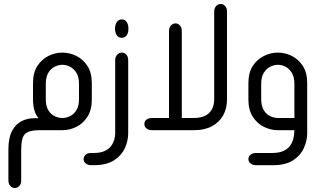

<svg xmlns="http://www.w3.org/2000/svg" viewBox="-20 -651 1612 960"><path d="M292 0H175Q126 0 106 18Q86 36 86 98V251Q86 268 77 278.5Q68 289 54 289Q41 289 31.5 278.5Q22 268 22 251V97Q22 38 40 4Q58 -30 87.5 -45Q117 -60 151 -60H173Q158 -77 151.5 -101Q145 -125 145 -153V-235Q145 -288 167 -321.5Q189 -355 222.5 -371.5Q256 -388 292 -388Q328 -388 361.5 -371.5Q395 -355 417 -321.5Q439 -288 439 -235V-153Q439 -101 417 -67Q395 -33 361.5 -16.5Q328 0 292 0ZM292 -61Q311 -61 330 -70Q349 -79 362 -100Q375 -121 375 -156V-231Q375 -266 362 -287Q349 -308 330 -317.5Q311 -327 292 -327Q273 -327 253.5 -317.5Q234 -308 221.5 -287Q209 -266 209 -231V-156Q209 -121 221.5 -100Q234 -79 253.5 -70Q273 -61 292 -61Z M589 -462Q573 -462 564.5 -474Q556 -486 555 -505V-510Q556 -529 564.5 -541.5Q573 -554 589 -554Q604 -554 613 -541.5Q622 -529 622 -510V-505Q622 -486 613 -474Q604 -462 589 -462ZM453 175H436Q420 175 409 166.5Q398 158 398 145Q398 132 408 123Q418 114 434 114H448Q483 114 504.5 103.5Q526 93 537 77Q548 61 552 44.5Q556 28 556 16V-350Q556 -367 566 -377.5Q576 -388 589 -388Q603 -388 612 -377.5Q621 -367 621 -350V16Q621 53 604.5 89.5Q588 126 551 150Q514 174 453 175Z M825 -61V-496Q825 -513 834.5 -523.5Q844 -534 857 -534Q871 -534 880 -523.5Q889 -513 889 -496V-61H947Q1000 -61 1025.5 -86Q1051 -111 1051 -157V-593Q1051 -610 1060.5 -620.5Q1070 -631 1084 -631Q1097 -631 1106 -620.5Q1115 -610 1115 -593V-154Q1115 -109 1096 -74.5Q1077 -40 1040 -20Q1003 0 950 0H740Q723 0 712.5 -8.5Q702 -17 702 -31Q702 -45 712.5 -53Q723 -61 740 -61Z M1452 0H1369Q1334 0 1300 -16.5Q1266 -33 1244 -67Q1222 -101 1222 -153V-235Q1222 -288 1244 -321.5Q1266 -355 1300 -371.5Q1334 -388 1369 -388Q1405 -388 1438.5 -371.5Q1472 -355 1494 -321.5Q1516 -288 1516 -235V16Q1516 53 1499 90Q1482 127 1444.5 151Q1407 175 1345 175H1260Q1244 175 1233 166.5Q1222 158 1222 145Q1222 131 1233 122.5Q1244 114 1260 114H1339Q1374 114 1395.5 104.5Q1417 95 1428.5 80Q1440 65 1444.5 50Q1449 35 1450 25ZM1452 -61V-231Q1452 -266 1439 -287Q1426 -308 1407.5 -317.5Q1389 -327 1370 -327Q1351 -327 1331.5 -317.5Q1312 -308 1299 -287Q1286 -266 1286 -231V-156Q1286 -121 1299 -100Q1312 -79 1331.5 -70Q1351 -61 1370 -61Z"/></svg>

Font: Beiruti
Style: Regular
Weight: 400
Version: Version 1.00